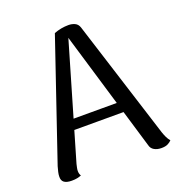

<svg xmlns="http://www.w3.org/2000/svg" viewBox="-130 -815 870 935"><g transform="rotate(-20 305.0 -348.0)"><path d="M327 -707Q345 -707 360 -700Q375 -693 381 -675L576 -60Q580 -48 586.5 -34Q593 -20 602 -10Q595 -2 582.5 4.5Q570 11 549 11Q527 11 511.5 2Q496 -7 492 -25L299 -671L312 -670L133 -58Q131 -49 129 -40Q127 -31 127 -23Q127 -15 129 -8.5Q131 -2 134 2Q124 6 112.5 8.5Q101 11 84 11Q58 11 45 1.5Q32 -8 33 -29Q33 -39 36 -52Q39 -65 43 -79L252 -693Q289 -707 327 -707ZM159 -270H479V-217H159Z"/></g></svg>

Font: Arima Thin Medium
Style: Regular
Weight: 500
Version: Version 1.100